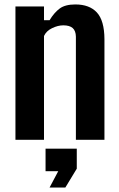

<svg xmlns="http://www.w3.org/2000/svg" viewBox="-20 -629 537 864"><path d="M49.5 0V-600H178V-538H203Q224 -572.5 248.8 -590.8Q273.5 -609 319 -609Q382.5 -609 416 -572.8Q449.5 -536.5 450 -453V0H321.5V-464Q321 -490.5 307 -502.8Q293 -515 265 -515Q240.5 -515 214.2 -502.2Q188 -489.5 178 -467V0ZM203 215 242 141.5H185V40H325.5V130L274 215Z"/></svg>

Font: Big Shoulders
Style: Bold
Weight: 700
Designer: Patric King
Foundry: XO Type Co
Version: Version 2.002